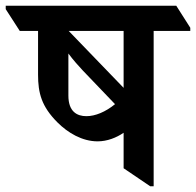

<svg xmlns="http://www.w3.org/2000/svg" viewBox="-72 -644 685 671"><path d="M269 -150C303 -150 335 -163 360 -180V-56L453 7H465V-536H593V-547L544 -624H-52V-612L-3 -536H61V-383C61 -319 73 -272 129 -216C165 -180 215 -150 269 -150ZM168 -536H360V-337ZM167 -310V-457C184 -434 203 -413 217 -398L330 -280C297 -253 261 -238 230 -238C197 -238 167 -254 167 -310Z"/></svg>

Font: Noto Serif Devanagari SemiBold
Style: Regular
Weight: 600
Designer: Universal Thirst, Indian Type Foundry and the Monotype Design Team
Foundry: Monotype Imaging Inc.
Version: Version 2.004